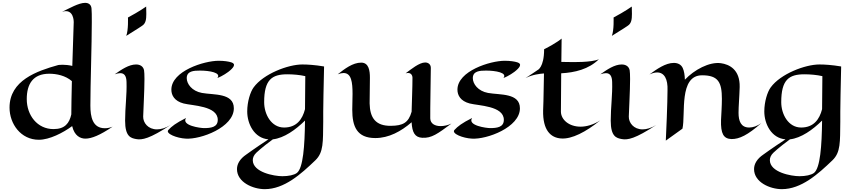

<svg xmlns="http://www.w3.org/2000/svg" viewBox="-20 -958 6016 1349"><path d="M771 -68C751 -60 733 -57 717 -57C630 -57 615 -138 615 -216C615 -365 625 -645 625 -803C625 -847 625 -880 623 -898C621 -925 603 -938 578 -938C533 -938 467 -899 416 -875C500 -902 498 -803 498 -803L488 -495C462 -501 438 -503 420 -503C401 -503 389 -501 389 -501C239 -459 47 -393 47 -202C47 -88 126 24 253 24C328 24 423 -25 487 -72C503 -3 545 16 580 16C623 16 683 -8 771 -68ZM485 -388C483 -292 481 -205 481 -154C467 -93 437 -51 356 -51C242 -51 168 -148 168 -262C168 -369 213 -440 326 -440C378 -440 440 -427 485 -388Z M1007 -912C1007 -912 960 -878 879 -835C879 -835 883 -748 867 -706C946 -754 980 -778 980 -778C1004 -794 1008 -822 1008 -860C1008 -876 1007 -893 1007 -912ZM1179 -80C1143 -58 1110 -49 1083 -49C1020 -49 985 -96 986 -139C987 -185 995 -319 995 -403C995 -431 994 -454 992 -465C986 -493 963 -505 936 -505C885 -505 833 -469 786 -436C801 -441 814 -444 825 -444C853 -444 868 -425 869 -382C872 -293 859 -204 859 -110C859 2 899 12 936 19C978 27 1031 17 1179 -80Z M1623 -197C1623 -306 1482 -290 1399 -305C1328 -318 1292 -369 1292 -409C1292 -459 1341 -462 1385 -462C1453 -462 1537 -447 1507 -410C1546 -424 1584 -453 1584 -453C1622 -482 1641 -509 1605 -520C1586 -526 1555 -531 1516 -531C1414 -531 1184 -459 1184 -328C1184 -289 1205 -248 1270 -231C1331 -215 1510 -215 1510 -116C1510 -63 1460 -58 1413 -58C1390 -58 1252 -75 1287 -129C1215 -93 1186 -70 1163 -45C1140 -19 1224 13 1285 16C1390 23 1623 -63 1623 -197Z M2257 -491C2192 -502 2140 -505 2104 -505C2004 -505 1831 -439 1762 -344C1739 -313 1717 -244 1717 -175C1717 -87 1767 13 1866 21C1770 84 1710 128 1710 128C1667 157 1645 193 1645 230C1645 323 1758 371 1840 371C1977 371 2094 266 2196 168C2254 112 2249 41 2251 -103C2251 -103 2249 -159 2257 -491ZM2125 -423C2124 -320 2123 -246 2123 -191C2105 -120 2064 -62 1976 -62C1886 -62 1836 -155 1836 -240C1836 -398 1890 -436 1999 -436C2039 -436 2086 -432 2125 -423ZM1782 114C1782 114 1819 78 1897 21C1976 12 2057 -46 2123 -111C2121 68 2110 223 2066 257C2046 272 2007 280 1964 280C1907 280 1756 253 1756 167C1756 149 1764 131 1782 114Z M3152 -90C3127 -78 3100 -72 3076 -72C3036 -72 3004 -89 3003 -126C3002 -185 3007 -440 3007 -481C3007 -506 2989 -519 2967 -519C2926 -519 2868 -471 2830 -443C2878 -456 2878 -413 2878 -413C2878 -336 2874 -259 2872 -173C2850 -95 2810 -75 2728 -74C2618 -72 2579 -131 2577 -232C2577 -290 2579 -348 2579 -412C2579 -460 2572 -518 2518 -518C2458 -518 2401 -474 2353 -436C2369 -442 2383 -445 2394 -445C2449 -445 2457 -380 2457 -298C2457 -263 2455 -225 2455 -187C2455 -70 2487 12 2617 12C2712 12 2798 -35 2872 -99C2876 -27 2895 7 2946 10C3012 14 3055 -18 3152 -90Z M3633 -197C3633 -306 3492 -290 3409 -305C3338 -318 3302 -369 3302 -409C3302 -459 3351 -462 3395 -462C3463 -462 3547 -447 3517 -410C3556 -424 3594 -453 3594 -453C3632 -482 3651 -509 3615 -520C3596 -526 3565 -531 3526 -531C3424 -531 3194 -459 3194 -328C3194 -289 3215 -248 3280 -231C3341 -215 3520 -215 3520 -116C3520 -63 3470 -58 3423 -58C3400 -58 3262 -75 3297 -129C3225 -93 3196 -70 3173 -45C3150 -19 3234 13 3295 16C3400 23 3633 -63 3633 -197Z M4197 -112C4148 -81 4100 -68 4059 -68C3979 -68 3922 -116 3921 -173C3921 -260 3922 -350 3923 -443C4017 -448 4117 -471 4188 -542C4138 -518 3991 -522 3991 -522C3991 -522 3959 -522 3924 -523L3926 -687C3926 -687 3894 -658 3803 -612C3803 -482 3756 -465 3756 -465C3756 -465 3711 -434 3672 -409C3720 -434 3774 -440 3802 -442C3800 -271 3796 -182 3796 -182C3793 -44 3848 10 3923 15C3998 20 4095 -30 4197 -112Z M4419 -912C4419 -912 4372 -878 4291 -835C4291 -835 4295 -748 4279 -706C4358 -754 4392 -778 4392 -778C4416 -794 4420 -822 4420 -860C4420 -876 4419 -893 4419 -912ZM4591 -80C4555 -58 4522 -49 4495 -49C4432 -49 4397 -96 4398 -139C4399 -185 4407 -319 4407 -403C4407 -431 4406 -454 4404 -465C4398 -493 4375 -505 4348 -505C4297 -505 4245 -469 4198 -436C4213 -441 4226 -444 4237 -444C4265 -444 4280 -425 4281 -382C4284 -293 4271 -204 4271 -110C4271 2 4311 12 4348 19C4390 27 4443 17 4591 -80Z M4775 -54C4798 -155 4748 -429 4913 -429C5027 -429 5052 -379 5052 -263C5052 -213 5048 -158 5046 -115C5043 -18 5064 17 5119 19C5174 20 5234 -9 5329 -93C5300 -72 5270 -62 5244 -62C5185 -62 5169 -109 5169 -165C5169 -212 5175 -274 5177 -346C5180 -470 5103 -506 5045 -514C4964 -525 4858 -468 4792 -398C4791 -430 4787 -458 4777 -480C4765 -506 4741 -516 4714 -516C4656 -516 4594 -472 4543 -435C4563 -444 4581 -449 4597 -449C4648 -449 4673 -402 4670 -323C4670 -323 4670 -220 4658 30L4775 -54Z M5890 -491C5825 -502 5773 -505 5737 -505C5637 -505 5464 -439 5395 -344C5372 -313 5350 -244 5350 -175C5350 -87 5400 13 5499 21C5403 84 5343 128 5343 128C5300 157 5278 193 5278 230C5278 323 5391 371 5473 371C5610 371 5727 266 5829 168C5887 112 5882 41 5884 -103C5884 -103 5882 -159 5890 -491ZM5758 -423C5757 -320 5756 -246 5756 -191C5738 -120 5697 -62 5609 -62C5519 -62 5469 -155 5469 -240C5469 -398 5523 -436 5632 -436C5672 -436 5719 -432 5758 -423ZM5415 114C5415 114 5452 78 5530 21C5609 12 5690 -46 5756 -111C5754 68 5743 223 5699 257C5679 272 5640 280 5597 280C5540 280 5389 253 5389 167C5389 149 5397 131 5415 114Z"/></svg>

Font: Eagle Lake
Style: Regular
Weight: 400
Designer: Astigmatic (AOETI)
Foundry: Astigmatic (AOETI)
Version: Version 1.000